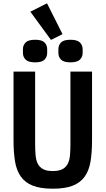

<svg xmlns="http://www.w3.org/2000/svg" viewBox="-20 -1132 640 1164"><path d="M193 -698V-263Q193 -224 195.5 -193Q198 -162 208.5 -140.5Q219 -119 240.5 -107Q262 -95 300 -95Q338 -95 359.5 -107Q381 -119 391.5 -140.5Q402 -162 404.5 -193Q407 -224 407 -263V-698H538V-283Q538 -209 529 -154Q520 -99 494 -62Q468 -25 421.5 -6.5Q375 12 300 12Q225 12 178.5 -6.5Q132 -25 106 -62Q80 -99 71 -154Q62 -209 62 -283V-698ZM164 -1061 265 -1112 359 -925 289 -890ZM193 -754Q152 -754 135.5 -770.5Q119 -787 119 -811V-834Q119 -858 135.5 -874.5Q152 -891 193 -891Q234 -891 250 -874.5Q266 -858 266 -834V-811Q266 -787 250 -770.5Q234 -754 193 -754ZM407 -754Q366 -754 350 -770.5Q334 -787 334 -811V-834Q334 -858 350 -874.5Q366 -891 407 -891Q448 -891 464.5 -874.5Q481 -858 481 -834V-811Q481 -787 464.5 -770.5Q448 -754 407 -754Z"/></svg>

Font: IBM Plex Mono SmBld
Style: Regular
Weight: 600
Monospace: yes
Designer: Mike Abbink, Paul van der Laan, Pieter van Rosmalen
Foundry: Bold Monday
Version: Version 2.3